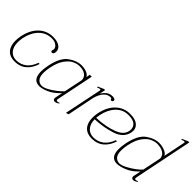

<svg xmlns="http://www.w3.org/2000/svg" viewBox="32 -1404 2102 2102"><g transform="rotate(45 1082.5 -353.5)"><path d="M31 -158Q31 -190 39 -235Q64 -352 132 -416Q200 -480 296 -480Q361 -480 397 -454.5Q433 -429 433 -390Q433 -383 431 -371Q429 -362 422.5 -354.5Q416 -347 406 -347Q397 -347 392.5 -353.5Q388 -360 390 -370Q391 -375 393 -379Q395 -383 396 -387Q398 -399 388 -416Q378 -433 355 -445.5Q332 -458 296 -458Q210 -458 149.5 -397.5Q89 -337 68 -235Q61 -200 61 -166Q61 -93 95.5 -52.5Q130 -12 189 -12Q253 -12 303.5 -50Q354 -88 381 -165H399Q375 -84 321 -37Q267 10 183 10Q110 10 70.5 -34Q31 -78 31 -158Z M467 -119Q467 -158 478 -216Q509 -370 585 -425Q661 -480 735 -480Q778 -480 814.5 -466Q851 -452 862 -425L871 -470H901L813 -40Q811 -30 811 -26Q811 -11 826 -11Q834 -11 858 -19L856 -11Q832 10 807 10Q795 10 787.5 3Q780 -4 780 -17Q780 -24 781 -28L799 -114Q735 -45 672 -17.5Q609 10 566 10Q467 10 467 -119ZM806 -150 851 -368Q848 -413 814 -435.5Q780 -458 725 -458Q691 -458 649 -439.5Q607 -421 567 -367.5Q527 -314 507 -216Q497 -167 497 -130Q497 -67 521.5 -39.5Q546 -12 583 -12Q613 -12 657 -35.5Q701 -59 743 -92Q785 -125 806 -150Z M1258 -457Q1258 -448 1252 -441.5Q1246 -435 1238 -435Q1227 -435 1225 -441.5Q1223 -448 1220 -452.5Q1217 -457 1206 -457Q1160 -457 1126.5 -419Q1093 -381 1076 -314L1013 0L981 10L1071 -427V-431Q1071 -439 1062 -439Q1055 -439 1044 -435.5Q1033 -432 1025 -428L1023 -440L1092 -470H1108L1094 -398Q1112 -432 1141.5 -456Q1171 -480 1214 -480Q1234 -480 1246 -474Q1258 -468 1258 -457Z M1253 -163Q1254 -92 1289.5 -52Q1325 -12 1384 -12Q1448 -12 1499.5 -50Q1551 -88 1579 -165H1597Q1573 -85 1517.5 -37.5Q1462 10 1378 10Q1304 10 1263.5 -34.5Q1223 -79 1223 -160Q1223 -192 1231 -235Q1255 -351 1323.5 -415.5Q1392 -480 1485 -480Q1565 -480 1603.5 -449.5Q1642 -419 1642 -371Q1642 -359 1639 -345Q1618 -243 1498.5 -205Q1379 -167 1253 -163ZM1614 -366Q1614 -405 1583.5 -431.5Q1553 -458 1483 -458Q1397 -458 1338.5 -396Q1280 -334 1260 -235Q1254 -201 1253 -186Q1398 -191 1506 -233.5Q1614 -276 1614 -366Z M1669 -119Q1669 -158 1680 -216Q1711 -370 1787 -425Q1863 -480 1937 -480Q1980 -480 2022 -463.5Q2064 -447 2076 -420L2128 -674V-676Q2128 -686 2118 -686Q2106 -686 2081 -675L2080 -687L2149 -717H2165L2027 -40Q2025 -28 2025 -26Q2025 -11 2039 -11Q2048 -11 2072 -19L2070 -11Q2058 -1 2045 4.5Q2032 10 2021 10Q2008 10 2000.5 3Q1993 -4 1993 -18Q1993 -24 1994 -28L2012 -114Q1948 -45 1880.5 -17.5Q1813 10 1768 10Q1669 10 1669 -119ZM2019 -150 2064 -368Q2061 -412 2022.5 -435Q1984 -458 1927 -458Q1893 -458 1851 -439.5Q1809 -421 1769 -367.5Q1729 -314 1709 -216Q1699 -167 1699 -130Q1699 -67 1723.5 -39.5Q1748 -12 1785 -12Q1815 -12 1862.5 -36Q1910 -60 1954.5 -93Q1999 -126 2019 -150Z"/></g></svg>

Font: Taviraj Thin
Style: Italic
Weight: 250
Italic angle: -12°
Designer: Katatrad Team
Foundry: CadsonDemak
Version: Version 1.001